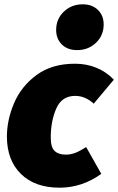

<svg xmlns="http://www.w3.org/2000/svg" viewBox="-20 -849 547 889"><path d="M507 -480 414 -369Q375 -405 328 -405Q266 -405 240.5 -346.5Q215 -288 215 -212Q215 -167 233 -150Q251 -133 284 -133Q307 -133 328 -141Q349 -149 379 -168L449 -44Q360 20 256 20Q141 20 76.5 -44Q12 -108 12 -217Q12 -293 45 -371Q78 -449 149 -501.5Q220 -554 327 -554Q381 -554 427 -535Q473 -516 507 -480ZM240 -710Q240 -761 275.5 -795Q311 -829 363 -829Q407 -829 433.5 -803Q460 -777 460 -736Q460 -685 424.5 -651Q389 -617 337 -617Q293 -617 266.5 -643Q240 -669 240 -710Z"/></svg>

Font: Fira Sans Black
Style: Italic
Weight: 900
Italic angle: -8°
Designer: Carrois Corporate & Edenspiekermann AG
Foundry: Carrois Corporate GbR & Edenspiekermann AG
Version: Version 4.203